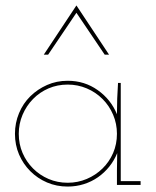

<svg xmlns="http://www.w3.org/2000/svg" viewBox="-20 -680 572 706"><path d="M497 0H410V-54Q410 -70 410.5 -85.5Q411 -101 411 -117Q400 -90 382 -67.5Q364 -45 340.5 -28.5Q317 -12 288.5 -3Q260 6 229 6Q188 6 153 -9Q118 -24 91.5 -50.5Q65 -77 50 -112Q35 -147 35 -188Q35 -228 50 -264Q65 -300 91.5 -326Q118 -352 153 -367.5Q188 -383 229 -383Q291 -383 339.5 -348.5Q388 -314 410 -260Q410 -289 411 -317.5Q412 -346 414 -375H424V-14H497ZM229 -369Q191 -369 158.5 -355Q126 -341 101.5 -316Q77 -291 63 -258Q49 -225 49 -188Q49 -150 63 -117.5Q77 -85 101.5 -60.5Q126 -36 158.5 -22Q191 -8 229 -8Q266 -8 299 -22Q332 -36 357 -60.5Q382 -85 396 -117.5Q410 -150 410 -188Q410 -225 396 -258Q382 -291 357 -316Q332 -341 299 -355Q266 -369 229 -369ZM157 -479H141Q171 -524 201 -569.5Q231 -615 261 -660Q291 -615 321 -569.5Q351 -524 381 -479H365Q339 -517 313 -556Q287 -595 261 -633Q235 -595 209 -556Q183 -517 157 -479Z"/></svg>

Font: Josefin Slab Thin
Style: Regular
Weight: 100
Designer: Santiago Orozco
Foundry: Typemade
Version: Version 2.000